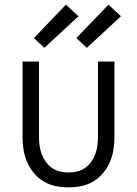

<svg xmlns="http://www.w3.org/2000/svg" viewBox="-20 -795 590 827"><path d="M275 12Q247 12 219.5 6.5Q192 1 168 -13.5Q144 -28 126 -49.5Q108 -71 97 -96.5Q86 -122 81.5 -149.5Q77 -177 77 -205V-530H148V-205Q148 -186 150.5 -167.5Q153 -149 159.5 -131.5Q166 -114 177 -98.5Q188 -83 203.5 -72Q219 -61 237.5 -56.5Q256 -52 275 -52Q294 -52 312.5 -56.5Q331 -61 346.5 -72Q362 -83 373 -98.5Q384 -114 390.5 -131.5Q397 -149 399.5 -167.5Q402 -186 402 -205V-530H473V-205Q473 -177 468.5 -149.5Q464 -122 453 -96.5Q442 -71 424 -49.5Q406 -28 382 -13.5Q358 1 330.5 6.5Q303 12 275 12ZM354 -589 309 -631 447 -775 501 -725ZM171 -589 126 -631 264 -775 318 -725Z"/></svg>

Font: Lode
Style: Regular
Weight: 400
Monospace: yes
Designer: Belleve Invis
Foundry: Belleve Invis
Version: Version 29.2.0; ttfautohint (v1.8.3)